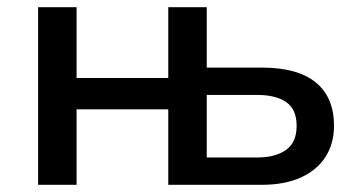

<svg xmlns="http://www.w3.org/2000/svg" viewBox="-20 -514 998 534"><path d="M86 0V-494H193V-297H448V-494H555V-326H708Q808 -326 858.5 -284.5Q909 -243 909 -164Q909 -115 885.5 -78Q862 -41 817 -20.5Q772 0 708 0H448V-210H193V0ZM555 -76H695Q746 -76 775.5 -97Q805 -118 805 -164Q805 -210 776 -230Q747 -250 695 -250H555Z"/></svg>

Font: Nunito Sans 9pt SemiBold
Style: Regular
Weight: 600
Version: Version 3.101;gftools[0.9.27]